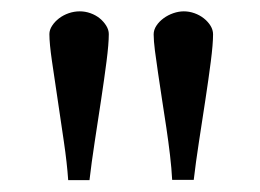

<svg xmlns="http://www.w3.org/2000/svg" viewBox="-20 -708 447 330"><path d="M275.9 -398.9Q274.9 -418.5 272.2 -441.4Q269.5 -464.4 265.9 -488.5Q262.2 -512.7 258.5 -536.9Q254.9 -561 251.7 -582.3Q248.5 -603.5 246.3 -620.8Q244.1 -638.2 244.1 -648.9Q244.1 -656.7 248.8 -663.8Q253.4 -670.9 261 -676.5Q268.6 -682.1 277.8 -685.3Q287.1 -688.5 295.9 -688.5Q305.2 -688.5 314.2 -685.3Q323.2 -682.1 330.3 -676.5Q337.4 -670.9 341.8 -663.8Q346.2 -656.7 346.2 -648.9Q346.2 -632.3 342.3 -602.1Q338.4 -571.8 333 -536.4Q327.6 -501 322 -464.6Q316.4 -428.2 313 -398.9ZM97.2 -398.4Q95.2 -427.7 89.8 -464.4Q84.5 -501 79.1 -536.9Q73.7 -572.8 69.3 -603Q64.9 -633.3 64.9 -649.4Q64.9 -656.7 69.6 -663.8Q74.2 -670.9 81.5 -676.5Q88.9 -682.1 98.1 -685.3Q107.4 -688.5 117.2 -688.5Q126.5 -688.5 135.5 -685.3Q144.5 -682.1 151.4 -676.5Q158.2 -670.9 162.6 -663.8Q167 -656.7 167 -649.4Q167 -632.8 163.1 -602.5Q159.2 -572.3 153.8 -536.6Q148.4 -501 142.8 -464.4Q137.2 -427.7 133.8 -398.4Z"/></svg>

Font: Kurinto Book Core
Style: Regular
Weight: 400
Designer: Kurinto was developed by Clint Goss from a range of fonts that are compatible with the SIL Open Font License Version 1.1
Foundry: Clinton F. Goss
Version: Version 2.196; July 25, 2020